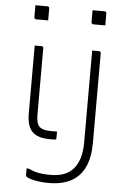

<svg xmlns="http://www.w3.org/2000/svg" viewBox="-64 -802 729 1098"><g transform="rotate(5 300.0 -253.0)"><path d="M174 -676Q165 -676 156.5 -676Q148 -676 139.5 -676Q131 -676 122.5 -676Q114 -676 105 -676Q102 -676 99.5 -677.5Q97 -679 95.5 -681.5Q94 -684 94 -687V-756Q103 -756 111.5 -756Q120 -756 128.5 -756Q137 -756 145.5 -756Q154 -756 163 -756Q168 -756 171 -753Q174 -750 174 -745ZM502 -676Q493 -676 484.5 -676Q476 -676 467.5 -676Q459 -676 450.5 -676Q442 -676 433 -676Q430 -676 427.5 -677.5Q425 -679 423.5 -681.5Q422 -684 422 -687V-756Q431 -756 439.5 -756Q448 -756 456.5 -756Q465 -756 473.5 -756Q482 -756 491 -756Q496 -756 499 -753Q502 -750 502 -745ZM149 -526Q151 -526 153.5 -525.5Q156 -525 157 -523Q159 -522 159.5 -519.5Q160 -517 160 -515Q160 -467 160 -419.5Q160 -372 160 -324.5Q160 -277 160 -229.5Q160 -182 160 -134Q160 -107 165 -89.5Q170 -72 182 -62Q192 -54 207 -50.5Q222 -47 244 -47Q251 -47 258 -47Q265 -47 272 -47H280Q280 -38 280 -29Q280 -20 280 -11Q280 -5 277 -2.5Q274 0 269 0Q263 0 256.5 0Q250 0 244 0Q208 0 182.5 -8Q157 -16 141 -32.5Q125 -49 117.5 -75Q110 -101 110 -137Q110 -191 110 -244Q110 -297 110 -350Q110 -403 110 -456Q110 -473 110 -491Q110 -509 110 -526Q117 -526 123.5 -526Q130 -526 136.5 -526Q143 -526 149 -526ZM479 -526Q483 -526 485 -524.5Q487 -523 488.5 -521Q490 -519 490 -515Q490 -451 490 -386.5Q490 -322 490 -257.5Q490 -193 490 -128.5Q490 -64 490 0Q490 82 464.5 137.5Q439 193 387.5 221.5Q336 250 257 250Q229 250 202 246.5Q175 243 155 237Q135 231 128 224Q127 222 126 220.5Q125 219 125 216Q125 206 125 197Q125 188 125 178H137Q154 186 173 192Q192 198 214.5 200.5Q237 203 264 203Q307 203 339 191.5Q371 180 393 156Q416 131 428 92Q440 53 440 0Q440 -77 440 -153.5Q440 -230 440 -306.5Q440 -383 440 -459Q440 -476 440 -493Q440 -510 440 -526Q450 -526 459.5 -526Q469 -526 479 -526Z"/></g></svg>

Font: Recursive Monospace Light
Style: Regular
Weight: 300
Version: Version 1.047